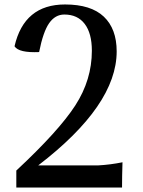

<svg xmlns="http://www.w3.org/2000/svg" viewBox="-20 -839 638 859"><path d="M526 0H53V-76Q243 -253 317 -367.5Q391 -482 391 -612Q391 -690 359 -732Q327 -774 268 -774Q227 -774 200 -735.5Q173 -697 155 -606Q64 -602 45 -632Q88 -819 271 -819Q387 -819 444.5 -764.5Q502 -710 502 -609Q502 -368 151 -99H419Q474 -102 528 -113Q526 -49 526 0Z"/></svg>

Font: Adamina
Style: Regular
Weight: 400
Designer: Cyreal (www.cyreal.org)
Foundry: Cyreal
Version: Version 1.011